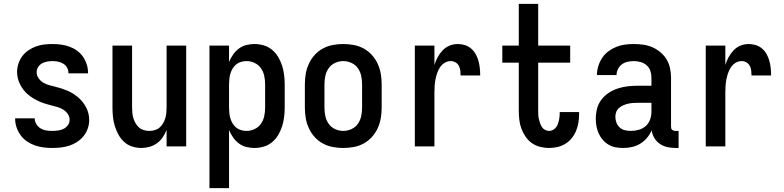

<svg xmlns="http://www.w3.org/2000/svg" viewBox="-20 -755 4040 990"><path d="M249 8Q226 8 203.5 5Q181 2 159.5 -5.5Q138 -13 119 -26Q100 -39 86.5 -57.5Q73 -76 65.5 -98Q58 -120 58 -143V-145H159V-144Q159 -129 167.5 -115Q176 -101 189 -93Q202 -85 217.5 -82.5Q233 -80 249 -80Q264 -80 279 -82Q294 -84 307.5 -90.5Q321 -97 330 -109.5Q339 -122 339 -137Q339 -154 329 -168Q319 -182 305 -190.5Q291 -199 275 -203.5Q259 -208 243 -212Q227 -216 211 -221Q195 -226 180 -233Q165 -240 151 -248.5Q137 -257 124 -268Q111 -279 101 -292Q91 -305 83.5 -320Q76 -335 72 -351Q68 -367 68 -384Q68 -405 75 -426.5Q82 -448 95 -465.5Q108 -483 126.5 -495.5Q145 -508 165.5 -515.5Q186 -523 207.5 -525.5Q229 -528 251 -528Q273 -528 295 -525Q317 -522 338 -514.5Q359 -507 377 -494Q395 -481 407.5 -463Q420 -445 427 -423.5Q434 -402 434 -380V-377H333V-378Q333 -393 326 -406Q319 -419 306.5 -426.5Q294 -434 280 -437Q266 -440 251 -440Q237 -440 223 -437.5Q209 -435 197 -428.5Q185 -422 177 -409.5Q169 -397 169 -383Q169 -367 178.5 -352.5Q188 -338 202 -329.5Q216 -321 232 -316.5Q248 -312 264.5 -308Q281 -304 296.5 -299Q312 -294 327.5 -287.5Q343 -281 357 -272Q371 -263 383.5 -252.5Q396 -242 406.5 -228.5Q417 -215 424.5 -200.5Q432 -186 436 -169.5Q440 -153 440 -137Q440 -114 432.5 -92.5Q425 -71 411 -53.5Q397 -36 378 -23.5Q359 -11 337.5 -4Q316 3 293.5 5.5Q271 8 249 8Z M709 8Q685 8 661.5 0.5Q638 -7 620.5 -23Q603 -39 591 -60.5Q579 -82 572 -105Q565 -128 562.5 -152Q560 -176 560 -200V-520H661V-200Q661 -186 662.5 -172Q664 -158 668 -144.5Q672 -131 679.5 -118.5Q687 -106 697.5 -97Q708 -88 722 -84Q736 -80 750 -80Q764 -80 778 -84Q792 -88 802.5 -97Q813 -106 820.5 -118.5Q828 -131 832 -144.5Q836 -158 837.5 -172Q839 -186 839 -200V-520H940V0H839V-85Q831 -65 819 -47Q807 -29 789.5 -16.5Q772 -4 751 2Q730 8 709 8Z M1060 215V-520H1161V-435Q1169 -455 1181.5 -473Q1194 -491 1211 -504Q1228 -517 1249 -522.5Q1270 -528 1292 -528Q1316 -528 1340 -521Q1364 -514 1383 -498Q1402 -482 1414.5 -461Q1427 -440 1434.5 -416.5Q1442 -393 1445 -368.5Q1448 -344 1448 -320V-200Q1448 -176 1445 -151.5Q1442 -127 1434.5 -103.5Q1427 -80 1414.5 -59Q1402 -38 1383 -22Q1364 -6 1340 1Q1316 8 1292 8Q1270 8 1249 2.5Q1228 -3 1211 -16Q1194 -29 1181.5 -47Q1169 -65 1161 -85V215ZM1251 -80Q1273 -80 1293 -89.5Q1313 -99 1325.5 -117Q1338 -135 1342.5 -156.5Q1347 -178 1347 -200V-320Q1347 -342 1342.5 -363.5Q1338 -385 1325.5 -403Q1313 -421 1293 -430.5Q1273 -440 1251 -440Q1237 -440 1223 -436Q1209 -432 1198 -423Q1187 -414 1179.5 -401.5Q1172 -389 1168 -375.5Q1164 -362 1162.5 -348Q1161 -334 1161 -320V-200Q1161 -186 1162.5 -172Q1164 -158 1168 -144.5Q1172 -131 1179.5 -118.5Q1187 -106 1198 -97Q1209 -88 1223 -84Q1237 -80 1251 -80Z M1750 8Q1723 8 1696 3Q1669 -2 1645 -15Q1621 -28 1602.5 -48.5Q1584 -69 1572.5 -94Q1561 -119 1556.5 -146Q1552 -173 1552 -200V-320Q1552 -347 1556.5 -374Q1561 -401 1572.5 -426Q1584 -451 1602.5 -471.5Q1621 -492 1645 -505Q1669 -518 1696 -523Q1723 -528 1750 -528Q1777 -528 1804 -523Q1831 -518 1855 -505Q1879 -492 1897.5 -471.5Q1916 -451 1927.5 -426Q1939 -401 1943.5 -374Q1948 -347 1948 -320V-200Q1948 -173 1943.5 -146Q1939 -119 1927.5 -94Q1916 -69 1897.5 -48.5Q1879 -28 1855 -15Q1831 -2 1804 3Q1777 8 1750 8ZM1750 -80Q1772 -80 1792.5 -89.5Q1813 -99 1825.5 -117Q1838 -135 1842.5 -156.5Q1847 -178 1847 -200V-320Q1847 -342 1842.5 -363.5Q1838 -385 1825.5 -403Q1813 -421 1792.5 -430.5Q1772 -440 1750 -440Q1728 -440 1707.5 -430.5Q1687 -421 1674.5 -403Q1662 -385 1657.5 -363.5Q1653 -342 1653 -320V-200Q1653 -178 1657.5 -156.5Q1662 -135 1674.5 -117Q1687 -99 1707.5 -89.5Q1728 -80 1750 -80Z M2119 0V-520H2220V-420Q2226 -440 2236.5 -459.5Q2247 -479 2262 -495Q2277 -511 2297.5 -519.5Q2318 -528 2340 -528Q2359 -528 2377 -522.5Q2395 -517 2409.5 -504.5Q2424 -492 2433 -475.5Q2442 -459 2447 -441Q2452 -423 2454 -404Q2456 -385 2456 -366H2355Q2355 -379 2353.5 -391.5Q2352 -404 2346 -415.5Q2340 -427 2328.5 -433.5Q2317 -440 2305 -440Q2287 -440 2272.5 -431Q2258 -422 2248.5 -407.5Q2239 -393 2233.5 -376.5Q2228 -360 2225 -343.5Q2222 -327 2221 -310Q2220 -293 2220 -276V0Z M2811 8Q2787 8 2764 2Q2741 -4 2722 -17.5Q2703 -31 2689.5 -51Q2676 -71 2668 -93Q2660 -115 2657.5 -138.5Q2655 -162 2655 -186V-432H2570V-520H2655V-735H2755V-520H2920V-432H2755V-186Q2755 -175 2755.5 -163.5Q2756 -152 2758.5 -141.5Q2761 -131 2764.5 -120.5Q2768 -110 2774 -100.5Q2780 -91 2790 -85.5Q2800 -80 2811 -80Q2826 -80 2838 -89.5Q2850 -99 2855.5 -113Q2861 -127 2863.5 -142Q2866 -157 2866 -172V-177H2966V-167Q2966 -145 2962.5 -123Q2959 -101 2950.5 -80.5Q2942 -60 2928 -42.5Q2914 -25 2895 -13.5Q2876 -2 2854.5 3Q2833 8 2811 8Z M3193 8Q3173 8 3154 4.5Q3135 1 3118 -9Q3101 -19 3088 -34Q3075 -49 3067 -67Q3059 -85 3055.5 -104Q3052 -123 3052 -143Q3052 -169 3058.5 -194.5Q3065 -220 3081 -241Q3097 -262 3119 -276.5Q3141 -291 3166 -299Q3191 -307 3217 -310Q3243 -313 3269 -313H3339V-354Q3339 -372 3333.5 -389Q3328 -406 3314.5 -418Q3301 -430 3283.5 -435Q3266 -440 3249 -440Q3232 -440 3216 -436.5Q3200 -433 3187 -423.5Q3174 -414 3166.5 -399Q3159 -384 3159 -368H3058Q3058 -391 3065 -414Q3072 -437 3085 -456.5Q3098 -476 3116.5 -490Q3135 -504 3157 -513Q3179 -522 3202 -525Q3225 -528 3249 -528Q3273 -528 3297.5 -524.5Q3322 -521 3344.5 -511Q3367 -501 3386 -485Q3405 -469 3417.5 -448Q3430 -427 3435 -402.5Q3440 -378 3440 -354V-103Q3440 -98 3441 -93.5Q3442 -89 3445.5 -86Q3449 -83 3453.5 -81.5Q3458 -80 3463 -80H3479V8H3463Q3442 8 3421 3.5Q3400 -1 3382.5 -13Q3365 -25 3354 -43.5Q3343 -62 3340 -83Q3331 -62 3316 -44Q3301 -26 3281 -14Q3261 -2 3238.5 3Q3216 8 3193 8ZM3233 -80Q3254 -80 3274.5 -86Q3295 -92 3310 -105.5Q3325 -119 3332 -139Q3339 -159 3339 -180V-225H3269Q3256 -225 3243 -224Q3230 -223 3217.5 -220Q3205 -217 3193.5 -212Q3182 -207 3172 -198.5Q3162 -190 3157.5 -178Q3153 -166 3153 -153Q3153 -137 3158.5 -122.5Q3164 -108 3175.5 -97.5Q3187 -87 3202.5 -83.5Q3218 -80 3233 -80Z M3619 0V-520H3720V-420Q3726 -440 3736.5 -459.5Q3747 -479 3762 -495Q3777 -511 3797.5 -519.5Q3818 -528 3840 -528Q3859 -528 3877 -522.5Q3895 -517 3909.5 -504.5Q3924 -492 3933 -475.5Q3942 -459 3947 -441Q3952 -423 3954 -404Q3956 -385 3956 -366H3855Q3855 -379 3853.5 -391.5Q3852 -404 3846 -415.5Q3840 -427 3828.5 -433.5Q3817 -440 3805 -440Q3787 -440 3772.5 -431Q3758 -422 3748.5 -407.5Q3739 -393 3733.5 -376.5Q3728 -360 3725 -343.5Q3722 -327 3721 -310Q3720 -293 3720 -276V0Z"/></svg>

Font: Iosevka SS18 Semibold
Style: Regular
Weight: 600
Monospace: yes
Designer: Belleve Invis
Foundry: Belleve Invis
Version: Version 25.1.1; ttfautohint (v1.8.4)